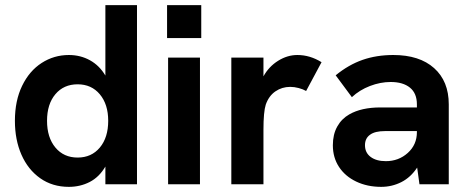

<svg xmlns="http://www.w3.org/2000/svg" viewBox="-20 -717 1821 747"><path d="M38 -247Q38 -325 66 -383Q94 -441 142 -472Q190 -503 248 -503Q293 -503 330 -482.5Q367 -462 390 -423V-697H513V0H390V-69Q366 -28 329 -9Q292 10 248 10Q184 10 136.5 -23.5Q89 -57 63.5 -115Q38 -173 38 -247ZM401 -247Q401 -311 368.5 -350Q336 -389 282 -389Q228 -389 195.5 -350.5Q163 -312 163 -247Q163 -182 195.5 -143Q228 -104 282 -104Q336 -104 368.5 -143Q401 -182 401 -247Z M634 -493H758V0H634ZM630 -697H763V-569H630Z M880 -493H1005V-420Q1026 -458 1062 -480.5Q1098 -503 1137 -503Q1186 -503 1231 -475L1171 -363Q1159 -370 1142 -374.5Q1125 -379 1109 -379Q1077 -379 1051.5 -361.5Q1026 -344 1014 -310Q1005 -282 1005 -212V0H880Z M1603 -65Q1578 -27 1541.5 -8.5Q1505 10 1463 10Q1409 10 1366 -10.5Q1323 -31 1299 -67.5Q1275 -104 1275 -152Q1275 -194 1292 -224.5Q1309 -255 1339 -272Q1386 -299 1460 -299H1602V-311Q1602 -354 1575 -376Q1548 -398 1500 -398Q1460 -398 1419.5 -382.5Q1379 -367 1349 -339L1286 -424Q1336 -465 1390.5 -484Q1445 -503 1510 -503Q1612 -503 1669 -452Q1726 -401 1726 -311V0H1612ZM1481 -90Q1531 -90 1566.5 -122Q1602 -154 1602 -203V-207H1478Q1439 -207 1420 -193Q1400 -179 1400 -152Q1400 -123 1422 -106.5Q1444 -90 1481 -90Z"/></svg>

Font: Hanken Grotesk
Style: Bold
Weight: 700
Designer: Alfredo Marco Pradil
Foundry: Hanken Design Co.
Version: Version 3.014